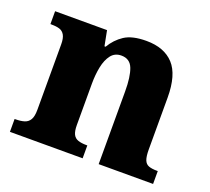

<svg xmlns="http://www.w3.org/2000/svg" viewBox="-99 -675 875 799"><g transform="rotate(20 338.0 -275.0)"><path d="M17 0V-57H21Q44 -57 60 -62Q76 -67 84.5 -81.5Q93 -96 93 -125V-415Q93 -442 85 -456Q77 -470 62.5 -474.5Q48 -479 26 -479H22V-536H252L265 -469H270Q291 -505 325 -527.5Q359 -550 422 -550Q501 -550 543 -504.5Q585 -459 585 -358V-128Q585 -98 591 -82.5Q597 -67 611 -62Q625 -57 647 -57H651V0H410V-322Q410 -387 396.5 -422Q383 -457 345 -457Q316 -457 299.5 -435.5Q283 -414 276 -379.5Q269 -345 269 -305V-122Q269 -95 276 -81Q283 -67 298 -62Q313 -57 335 -57H339V0Z"/></g></svg>

Font: Noto Serif Ethiopic ExtraBold
Style: Regular
Weight: 800
Version: Version 2.102